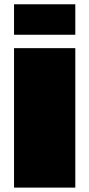

<svg xmlns="http://www.w3.org/2000/svg" viewBox="-20 -854 407 874"><path d="M322.8 -834.5V-695.8H43.9V-834.5ZM322.8 0H43.9V-634.8H322.8Z"/></svg>

Font: Coda
Style: Heavy
Weight: 800
Version: Version 2.000; ttfautohint (v0.8) -r 50 -G 200 -x